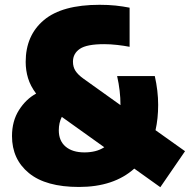

<svg xmlns="http://www.w3.org/2000/svg" viewBox="-20 -770 791 800"><path d="M309 9Q171 9 100.5 -48.8Q30 -106.5 30 -203Q30 -265.5 59 -311.2Q88 -357 130.5 -380Q106.5 -412 96.8 -444.5Q87 -477 87 -512Q87 -622.5 162.8 -686.2Q238.5 -750 395 -750Q431 -750 461.8 -746.8Q492.5 -743.5 520 -738V-575Q497 -579.5 468 -582.8Q439 -586 414 -586Q341.5 -586 312.8 -566.5Q284 -547 284 -513Q284 -490.5 294.8 -474.2Q305.5 -458 328 -442L482 -332Q482 -391.5 468 -453H625Q639 -391 639 -333Q639 -276 628 -227.5L751 -140L648 10L539.5 -67.5Q454 9 309 9ZM225 -227Q225 -183 253.5 -159Q282 -135 332 -135Q355 -135 375.8 -140Q396.5 -145 414.5 -156.5L237.5 -283Q225 -258.5 225 -227Z"/></svg>

Font: Encode Sans Cnd Black
Style: Regular
Weight: 900
Width: 3
Designer: Multiple Designers
Foundry: Impallari Type
Version: Version 3.002; ttfautohint (v1.8.3) -l 8 -r 50 -G 200 -x 14 